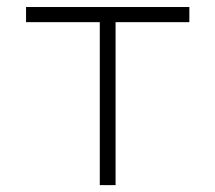

<svg xmlns="http://www.w3.org/2000/svg" viewBox="-20 -538 626 558"><path d="M270 0H315.9V-473.6H530.3V-517.6H55.7V-473.6H270Z"/></svg>

Font: Cascadia Code PL ExtraLight
Style: Regular
Weight: 200
Monospace: yes
Designer: Aaron Bell
Foundry: Saja Typeworks
Version: Version 2404.023